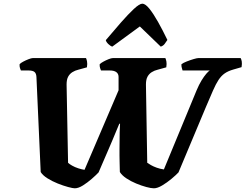

<svg xmlns="http://www.w3.org/2000/svg" viewBox="-20 -1018 1328 1038"><path d="M384 0Q374 0 348 -7Q322 -14 292 -26Q262 -38 236.5 -54Q211 -70 200 -88L177 -602Q176 -621 166.5 -629Q157 -637 134 -637H93Q91 -641 88 -650Q85 -659 86 -671Q91 -677 105 -684.5Q119 -692 134.5 -698Q150 -704 157 -704H445Q448 -698 450.5 -686Q453 -674 450 -654L403 -641Q386 -637 371.5 -628Q357 -619 348.5 -603.5Q340 -588 340 -561L348 -138Q355 -131 370 -122.5Q385 -114 403.5 -108Q422 -102 437 -100L621 -530V-602Q621 -619 609 -628Q597 -637 573 -637H526Q524 -641 521 -650.5Q518 -660 519 -671Q525 -677 538.5 -684.5Q552 -692 567 -698Q582 -704 590 -704H874Q877 -698 879.5 -686Q882 -674 879 -654L832 -641Q815 -637 800.5 -628Q786 -619 777.5 -603.5Q769 -588 769 -561L776 -138Q783 -133 796 -125.5Q809 -118 827 -111.5Q845 -105 866 -102L1043 -530Q1056 -561 1069.5 -583Q1083 -605 1095 -619Q1107 -633 1114 -637H967Q966 -642 963 -651Q960 -660 961 -671Q970 -678 989 -685.5Q1008 -693 1026.5 -698.5Q1045 -704 1052 -704H1281Q1285 -697 1287 -685.5Q1289 -674 1286 -655L1241 -642Q1213 -634 1194.5 -621Q1176 -608 1161.5 -586Q1147 -564 1131.5 -528.5Q1116 -493 1093 -439L945 -86Q932 -72 907.5 -51.5Q883 -31 857 -15.5Q831 0 812 0Q797 0 771 -7Q745 -14 716 -26Q687 -38 663 -54Q639 -70 628 -88Q628 -96 627.5 -105.5Q627 -115 627 -126Q627 -137 626.5 -149.5Q626 -162 626 -177.5Q626 -193 626 -211Q626 -267 627 -302.5Q628 -338 629 -349H625Q616 -328 607 -306Q598 -284 588.5 -261.5Q579 -239 569.5 -217Q560 -195 550.5 -173Q541 -151 531.5 -129Q522 -107 513 -86Q499 -71 476 -51Q453 -31 428.5 -15.5Q404 0 384 0ZM587 -766Q577 -769 565.5 -780Q554 -791 552 -801Q594 -851 633.5 -896Q673 -941 703.5 -969.5Q734 -998 749 -998Q766 -998 788 -970.5Q810 -943 835 -898.5Q860 -854 885 -802Q878 -791 870 -780.5Q862 -770 849 -766L736 -875Z"/></svg>

Font: Texturina Medium 12pt Black
Style: Italic
Weight: 900
Italic angle: -11°
Version: Version 1.002